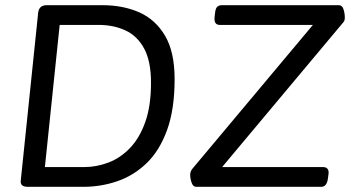

<svg xmlns="http://www.w3.org/2000/svg" viewBox="-20 -720 1351 740"><path d="M87 0Q57 0 60 -24L127 -670Q130 -700 160 -700H375Q454 -700 516.5 -672.5Q579 -645 616 -582.5Q653 -520 653 -415Q653 -299 624 -219Q595 -139 545 -91Q495 -43 432 -21.5Q369 0 302 0ZM736 0Q724 0 718.5 -16Q713 -32 713 -47Q713 -52 715 -58Q717 -64 721 -69L1186 -624H827Q804 -624 807 -654L809 -671Q811 -689 818 -694.5Q825 -700 835 -700H1286Q1299 -700 1304 -684Q1309 -668 1309 -652Q1309 -641 1304 -635L836 -76H1226Q1237 -76 1242.5 -69Q1248 -62 1246 -48L1244 -33Q1240 0 1218 0ZM153 -76H303Q352 -76 398 -93.5Q444 -111 481 -149.5Q518 -188 540 -250Q562 -312 562 -401Q562 -484 535.5 -533Q509 -582 463 -603Q417 -624 360 -624H210Z"/></svg>

Font: Asap
Style: Italic
Weight: 400
Italic angle: -6°
Designer: Pablo Cosgaya
Foundry: Omnibus-Type
Version: Version 3.001; ttfautohint (v1.8.3)